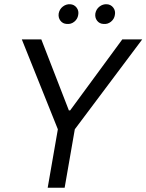

<svg xmlns="http://www.w3.org/2000/svg" viewBox="-20 -886 691 906"><path d="M253 -276 83 -700H175L305 -365H311L557 -700H651L333 -276L285 0H205ZM257 -823Q261 -843 276.5 -855Q292 -867 311 -866Q330 -865 341.5 -850Q353 -835 349 -815Q346 -796 330.5 -783.5Q315 -771 295 -773Q276 -774 265 -788.5Q254 -803 257 -823ZM430 -823Q434 -843 449.5 -855Q465 -867 484 -866Q503 -865 514.5 -850Q526 -835 522 -815Q519 -796 503.5 -783.5Q488 -771 468 -773Q449 -774 438 -788.5Q427 -803 430 -823Z"/></svg>

Font: Fixel Italic Variable Display Thin
Style: Italic
Weight: 100
Italic angle: -10°
Designer: AlfaBravo + MacPaw
Foundry: Kyrylo Tkachov, Marchela Mozhyna, Serhii Makarenko, Maria Weinstein, Zakhar Kryvoshyya
Version: Version 1.210;Glyphs 3.2 (3217)